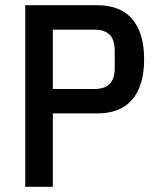

<svg xmlns="http://www.w3.org/2000/svg" viewBox="-20 -718 608 738"><path d="M77 0V-698H353Q443 -698 488.5 -644.5Q534 -591 534 -490Q534 -389 488.5 -335.5Q443 -282 353 -282H183V0ZM183 -376H344Q382 -376 401.5 -395.5Q421 -415 421 -458V-522Q421 -565 401.5 -584.5Q382 -604 344 -604H183Z"/></svg>

Font: IBM Plex Sans Condensed Medium
Style: Regular
Weight: 500
Width: 3
Designer: Mike Abbink, Paul van der Laan, Pieter van Rosmalen
Foundry: Bold Monday
Version: Version 1.3